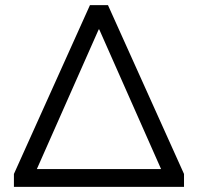

<svg xmlns="http://www.w3.org/2000/svg" viewBox="-20 -725 768 745"><path d="M34 0V-50L329 -705H399L694 -50V0ZM363 -611 123 -69H605L365 -611Z"/></svg>

Font: Mulish
Style: Regular
Weight: 400
Designer: Vernon Adams
Foundry: Vernon Adams
Version: Version 3.603; ttfautohint (v1.8.3)